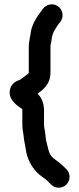

<svg xmlns="http://www.w3.org/2000/svg" viewBox="-20 -725 369 894"><path d="M304 98.5C304 74.5 287.1 60.9 283.2 56.8C268.4 41.2 251.5 28.1 232.8 14.8C205.7 -4.5 206 -29.8 194.5 -72.2L192.7 -84.8C192.2 -88.2 191.6 -93.3 190.9 -101.1C189.4 -119.7 185 -130.7 185 -145V-209C185 -245.4 173.5 -270.8 155.3 -288.5C178.3 -306.9 215 -330.7 215 -388V-509C215 -514.8 217 -523.8 218.4 -528.2L220.8 -544.7C224.5 -574.1 236.5 -588.8 253.8 -614.7L261.8 -623.7C279.8 -650.7 270.8 -682.4 248 -697.1C224.6 -712.2 196.3 -703.6 181.3 -686.4L174 -676C164.4 -663.9 148.8 -641.5 140.6 -625.2C135.2 -614.2 126.1 -596.4 123.1 -573.6L121.4 -561.2L118 -544.5V-542C118 -540.1 114 -525.2 114 -510V-388C114 -383.5 112.7 -383 110 -381L93.5 -368.6C87.4 -363.6 78.4 -356.9 72.4 -352.9C48.3 -346.4 26.1 -328 25 -295.9C24 -253.5 65.6 -230.1 84 -216.7V-145C84 -120.7 88.8 -106.8 90.1 -90.9C92.2 -65.3 97.8 -47.3 100.2 -28.7C105.7 13.1 126.5 51.1 150.4 76.2C169.4 96.2 188.1 104.5 198.3 114.7L212 128.4C215.6 131.5 228.7 149 253.5 149C281.2 149 304 126.4 304 98.5Z"/></svg>

Font: NumbBunny
Style: Bk
Weight: 400
Designer: Robert Jablonski
Foundry: Cannot Into Space Fonts
Version: Version 1.0